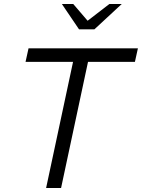

<svg xmlns="http://www.w3.org/2000/svg" viewBox="-20 -942 711 962"><path d="M211 0 346 -632H108L123 -700H671L656 -632H421L286 0ZM376 -795 290 -922H347L419 -838L528 -922H590L453 -795Z"/></svg>

Font: Red Hat Text
Style: Italic
Weight: 400
Italic angle: -12°
Designer: Pentagram, MCKL
Foundry: Pentagram, MCKL
Version: Version 1.023